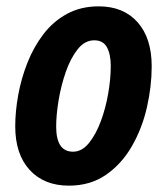

<svg xmlns="http://www.w3.org/2000/svg" viewBox="-20 -575 526 605"><path d="M197 10Q119 10 73.5 -39.5Q28 -89 28 -177Q28 -224 37.5 -276Q47 -328 66.5 -377.5Q86 -427 117 -467.5Q148 -508 191.5 -531.5Q235 -555 291 -555Q369 -555 413.5 -505Q458 -455 458 -366Q458 -303 443 -237Q428 -171 396 -115Q364 -59 314.5 -24.5Q265 10 197 10ZM210 -97Q238 -97 260 -124Q282 -151 297.5 -192.5Q313 -234 321 -280.5Q329 -327 329 -367Q329 -404 317 -426Q305 -448 277 -448Q247 -448 224.5 -419.5Q202 -391 187 -347.5Q172 -304 164.5 -258Q157 -212 157 -176Q157 -97 210 -97Z"/></svg>

Font: Noto Sans Condensed
Style: Bold Italic
Weight: 700
Width: 3
Italic angle: -12°
Designer: Monotype Design Team
Foundry: Monotype Imaging Inc.
Version: Version 2.013; ttfautohint (v1.8.4.7-5d5b)